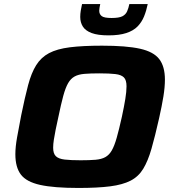

<svg xmlns="http://www.w3.org/2000/svg" viewBox="-20 -922 862 950"><path d="M368 8Q247 8 179 -7Q111 -22 83.5 -58Q56 -94 56 -159Q56 -195 64.5 -242.5Q73 -290 85 -352Q103 -440 119 -500.5Q135 -561 159 -599.5Q183 -638 222.5 -659Q262 -680 325.5 -688Q389 -696 485 -696Q605 -696 672.5 -681Q740 -666 768 -629.5Q796 -593 796 -528Q796 -491 788.5 -444.5Q781 -398 767 -336Q747 -247 729.5 -186Q712 -125 688.5 -86.5Q665 -48 626 -28Q587 -8 525 0Q463 8 368 8ZM379 -129Q423 -129 452.5 -131.5Q482 -134 501 -144.5Q520 -155 533 -177.5Q546 -200 557.5 -240.5Q569 -281 583 -344Q594 -395 600 -432Q606 -469 606 -495Q606 -526 593 -539Q580 -552 551 -555.5Q522 -559 472 -559Q427 -559 397.5 -556.5Q368 -554 349 -543.5Q330 -533 317 -510.5Q304 -488 293 -447.5Q282 -407 269 -344Q261 -309 255.5 -281Q250 -253 246.5 -231Q243 -209 243 -191Q243 -162 256.5 -149Q270 -136 300 -132.5Q330 -129 379 -129ZM517 -747Q464 -747 433.5 -758.5Q403 -770 390 -790.5Q377 -811 377 -838Q377 -853 379.5 -869Q382 -885 386 -902H476Q474 -892 472.5 -884Q471 -876 471 -869Q471 -852 483 -842.5Q495 -833 532 -833Q569 -833 585.5 -841.5Q602 -850 609 -866Q616 -882 620 -902H711Q704 -868 692.5 -840Q681 -812 660.5 -791Q640 -770 605 -758.5Q570 -747 517 -747Z"/></svg>

Font: Saira Expanded
Style: Bold Italic
Weight: 700
Width: 7
Italic angle: -12°
Designer: Hector Gatti with collaboration of the Omnibus-Type team
Foundry: Omnibus-Type
Version: Version 1.101